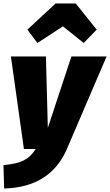

<svg xmlns="http://www.w3.org/2000/svg" viewBox="-41 -860 635 1108"><path d="M345 0Q250 220 -17 228L-21 93Q56 86 96.5 65.5Q137 45 165 0H97L22 -534H224L235 -122L371 -534H574ZM117 -689 280 -840H396L517 -689L442 -612L322 -708L175 -612Z"/></svg>

Font: FiraGO Heavy
Style: Italic
Weight: 900
Italic angle: -8°
Designer: bBox Type GmbH
Foundry: bBox Type GmbH
Version: Version 1.001